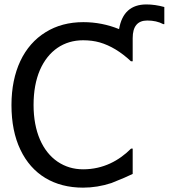

<svg xmlns="http://www.w3.org/2000/svg" viewBox="-20 -841 768 874"><path d="M728 -809.1C699.7 -816.9 672.4 -820.8 646.5 -820.8C576.2 -820.8 534.7 -783.2 522 -708.5C470.2 -729.5 416 -740.2 359.4 -740.2C294.4 -740.2 236.8 -725.1 187.5 -694.3C88.4 -633.3 32.2 -516.6 32.2 -362.8C32.2 -283.7 45.9 -215.8 72.8 -159.7C126.5 -46.4 227.1 13.2 357.9 13.2C401.4 13.2 444.3 6.3 487.3 -7.8C533.2 -25.9 565.4 -40 584 -49.3V-164.6H576.7C522.5 -110.4 450.7 -70.3 358.4 -70.3C314.9 -70.3 276.4 -82 242.2 -105C173.8 -151.4 132.8 -241.7 132.8 -362.8C132.8 -424.8 142.6 -477.5 161.6 -522C200.2 -610.4 270.5 -657.7 358.4 -657.7C386.2 -657.7 411.6 -654.3 434.1 -647.9C482.4 -633.8 529.8 -605.5 576.2 -562H584V-667.5C584 -720.7 606 -747.6 650.4 -747.6C678.2 -747.6 702.6 -742.2 723.6 -731H728Z"/></svg>

Font: SG Kara
Style: Regular
Weight: 400
Designer: Damoon Khanjanzadeh
Version: Version 1.000